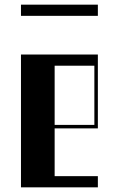

<svg xmlns="http://www.w3.org/2000/svg" viewBox="-20 -804 510 824"><path d="M70 -570H400V-253H214.5V-48H400V0H70ZM385 -268V-522H214.5V-268ZM70 -784H400V-736H70Z"/></svg>

Font: Facade Sud
Style: Regular
Weight: 100
Designer: Éléonore Fines
Foundry: Velvetyne Type Foundry
Version: Version 1.001;Glyphs 3.2 (3202)